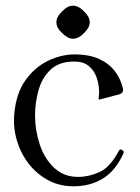

<svg xmlns="http://www.w3.org/2000/svg" viewBox="-20 -643 492 674"><path d="M238 11Q189 11 149 -10.5Q109 -32 81 -68Q53 -104 39.5 -149Q26 -194 30 -241Q36 -315 69.5 -361.5Q103 -408 149.5 -430Q196 -452 241 -452Q294 -452 329 -435.5Q364 -419 384 -392Q404 -365 411 -334Q416 -316 396 -311L331 -294Q329 -293 327.5 -294Q326 -295 326 -296Q326 -298 327 -305Q328 -312 328 -318Q328 -345 319.5 -370Q311 -395 292 -411Q273 -427 241 -427Q187 -427 157 -398Q127 -369 115 -325.5Q103 -282 103 -238Q103 -186 119.5 -136Q136 -86 170 -54Q204 -22 254 -22Q292 -22 329.5 -39Q367 -56 398 -115Q401 -120 405 -118L412 -114Q416 -112 413 -104Q386 -44 341.5 -16.5Q297 11 238 11ZM236 -623Q256 -623 275 -603Q295 -584 295 -565Q295 -546 275 -527Q256 -507 236 -507Q218 -507 198 -527Q178 -545 178 -565Q178 -584 198 -603Q217 -623 236 -623Z"/></svg>

Font: Young Serif Light
Style: Regular
Weight: 300
Designer: Bastien Sozeau
Foundry: NBR — Bastien Sozeau
Version: Version 5.001